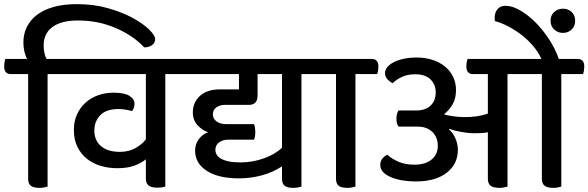

<svg xmlns="http://www.w3.org/2000/svg" viewBox="-50 -897 2844 928"><path d="M180 -539V5Q172 7 162.5 9Q153 11 140 11Q111 11 98.5 0.5Q86 -10 86 -33V-539H2Q-30 -539 -30 -577Q-30 -585 -28.5 -594.5Q-27 -604 -24 -612H81Q73 -626 68 -647.5Q63 -669 63 -692Q63 -732 79.5 -766Q96 -800 128.5 -825Q161 -850 209.5 -863.5Q258 -877 322 -877Q404 -877 473.5 -857Q543 -837 593 -809.5Q643 -782 671.5 -753.5Q700 -725 700 -709Q700 -690 685 -679Q670 -668 647 -668Q594 -725 509.5 -761.5Q425 -798 327 -798Q246 -798 203.5 -766.5Q161 -735 161 -678Q161 -660 164.5 -642Q168 -624 175 -612H259Q291 -612 291 -575Q291 -567 289.5 -557Q288 -547 285 -539Z M749 -539V5Q742 7 732 8.5Q722 10 710 10Q681 10 668 -0.5Q655 -11 655 -34V-127Q630 -107 597 -95.5Q564 -84 517 -84Q474 -84 436 -95.5Q398 -107 369.5 -130Q341 -153 324 -187.5Q307 -222 307 -269Q307 -310 322 -343.5Q337 -377 363 -400.5Q389 -424 424 -436.5Q459 -449 500 -449Q552 -449 576 -433.5Q600 -418 600 -395Q600 -375 588 -360Q575 -364 557.5 -367Q540 -370 523 -370Q463 -370 434.5 -340Q406 -310 406 -266Q406 -218 438.5 -190.5Q471 -163 529 -163Q574 -163 607 -182.5Q640 -202 655 -224V-539H262Q230 -539 230 -577Q230 -585 231.5 -594.5Q233 -604 236 -612H828Q860 -612 860 -575Q860 -567 858.5 -557Q857 -547 854 -539Z M1407 -539V5Q1399 7 1389.5 9Q1380 11 1367 11Q1338 11 1325.5 0.5Q1313 -10 1313 -33V-93Q1269 -64 1215.5 -49.5Q1162 -35 1105 -35Q1005 -35 949 -71.5Q893 -108 893 -169Q893 -200 910.5 -224Q928 -248 956 -258Q929 -266 905.5 -291Q882 -316 882 -354Q882 -402 916.5 -433.5Q951 -465 1013 -465H1105V-539H829Q812 -539 804 -550.5Q796 -562 796 -577Q796 -585 797.5 -594.5Q799 -604 802 -612H1486Q1518 -612 1518 -575Q1518 -567 1516.5 -557Q1515 -547 1512 -539ZM1113 -112Q1170 -112 1225 -131.5Q1280 -151 1313 -183V-539H1195V-436Q1195 -390 1152 -390H1034Q1014 -390 996.5 -378.5Q979 -367 979 -344Q979 -323 997 -310Q1015 -297 1044 -297H1178Q1181 -289 1182.5 -278.5Q1184 -268 1184 -260Q1184 -250 1182.5 -239.5Q1181 -229 1178 -222H1055Q1026 -222 1008.5 -208.5Q991 -195 991 -173Q991 -161 997 -150Q1003 -139 1017.5 -130.5Q1032 -122 1055 -117Q1078 -112 1113 -112Z M1668 -539V5Q1660 7 1650.5 9Q1641 11 1628 11Q1599 11 1586.5 0.5Q1574 -10 1574 -33V-539H1490Q1458 -539 1458 -577Q1458 -585 1459.5 -594.5Q1461 -604 1464 -612H1747Q1779 -612 1779 -575Q1779 -567 1777.5 -557Q1776 -547 1773 -539Z M2663 -539V5Q2655 7 2645.5 9Q2636 11 2624 11Q2595 11 2582 0.5Q2569 -10 2569 -33V-539H2403V5Q2395 7 2385 9Q2375 11 2363 11Q2334 11 2321 0.5Q2308 -10 2308 -33V-258Q2296 -255 2281 -254Q2266 -253 2246 -253Q2214 -253 2178.5 -259.5Q2143 -266 2122 -274L2120 -271Q2139 -256 2151 -228.5Q2163 -201 2163 -173Q2163 -104 2109 -62Q2055 -20 1959 -20Q1926 -20 1895.5 -25Q1865 -30 1841 -40Q1817 -50 1802.5 -64.5Q1788 -79 1788 -99Q1788 -119 1799 -131.5Q1810 -144 1822 -149Q1846 -128 1878 -114.5Q1910 -101 1954 -101Q2005 -101 2035.5 -125.5Q2066 -150 2066 -192Q2066 -234 2039.5 -259.5Q2013 -285 1969 -285H1876Q1871 -293 1868.5 -301.5Q1866 -310 1866 -323Q1866 -347 1876 -363H1962Q2006 -363 2031 -386.5Q2056 -410 2056 -451Q2056 -488 2031 -513Q2006 -538 1957 -538Q1919 -538 1892 -525Q1865 -512 1848 -495Q1832 -503 1821.5 -515Q1811 -527 1811 -544Q1811 -559 1822 -572.5Q1833 -586 1853.5 -596.5Q1874 -607 1902 -613Q1930 -619 1964 -619Q2004 -619 2039 -608Q2074 -597 2099.5 -576.5Q2125 -556 2139.5 -527Q2154 -498 2154 -461Q2154 -420 2136.5 -391Q2119 -362 2096 -345Q2103 -342 2114.5 -339.5Q2126 -337 2140 -335Q2154 -333 2169 -332Q2184 -331 2196 -331Q2227 -331 2255 -335Q2283 -339 2308 -348V-539H2236Q2204 -539 2204 -577Q2204 -585 2205.5 -594.5Q2207 -604 2210 -612H2567Q2551 -647 2524.5 -677.5Q2498 -708 2466.5 -731.5Q2435 -755 2402.5 -771.5Q2370 -788 2342 -795Q2341 -798 2341 -802.5Q2341 -807 2341 -812Q2341 -836 2354.5 -852.5Q2368 -869 2394 -869Q2425 -869 2462 -848Q2499 -827 2535 -792Q2571 -757 2602 -710Q2633 -663 2651 -612H2742Q2774 -612 2774 -575Q2774 -567 2772.5 -557Q2771 -547 2768 -539Z M2611 -797Q2611 -823 2628.5 -839Q2646 -855 2671 -855Q2696 -855 2713 -839Q2730 -823 2730 -797Q2730 -771 2713 -754.5Q2696 -738 2671 -738Q2646 -738 2628.5 -754.5Q2611 -771 2611 -797Z"/></svg>

Font: Baloo 2 Medium
Style: Regular
Weight: 500
Designer: Sarang Kulkarni and Ek Type
Foundry: Ek Type
Version: Version 1.640;hotconv 1.0.111;makeotfexe 2.5.65597; ttfautoh